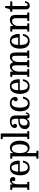

<svg xmlns="http://www.w3.org/2000/svg" viewBox="2067 -2887 1070 5244"><g transform="rotate(-90 2602.0 -265.0)"><path d="M101.5 -446Q101.5 -458 98.2 -461.5Q95 -465 83.5 -465H51.5Q40.5 -465 38.5 -469Q36.5 -473 36.5 -484V-502.5Q36.5 -513 39.2 -516.5Q42 -520 52.5 -520H168.5Q177 -520 181.8 -517.8Q186.5 -515.5 186.5 -506V-471Q186.5 -458.5 189 -457.8Q191.5 -457 199 -469Q216 -497.5 240.8 -513.8Q265.5 -530 301.5 -530Q336 -530 362.8 -507.8Q389.5 -485.5 389.5 -447.5Q389.5 -418 372.8 -399Q356 -380 330 -380Q304.5 -380 289.2 -394.8Q274 -409.5 274 -431Q274 -446 279.8 -451.8Q285.5 -457.5 285.5 -463Q285.5 -473.5 268 -473.5Q237.5 -473.5 214.5 -428.2Q191.5 -383 191.5 -305.5V-75.5Q191.5 -64 193.5 -59.5Q195.5 -55 207.5 -55H246Q255 -55 257 -51.2Q259 -47.5 259 -38V-15.5Q259 -6.5 256.8 -3.2Q254.5 0 246 0H50.5Q43.5 0 40 -1.5Q36.5 -3 36.5 -9.5V-41Q36.5 -55 50.5 -55H81Q92 -55 96.8 -58.2Q101.5 -61.5 101.5 -72.5Z M435 -250Q435 -330 456.8 -393.2Q478.5 -456.5 525.8 -493.2Q573 -530 648.5 -530Q705 -530 741.8 -507.2Q778.5 -484.5 799.2 -447.2Q820 -410 828.5 -365Q837 -320 837 -275.5Q837 -265.5 833.2 -263.2Q829.5 -261 819 -261H552.5Q536 -261 536 -246.5Q536 -191.5 546.2 -144Q556.5 -96.5 582.2 -67.8Q608 -39 655 -39Q710.5 -39 740.8 -75.2Q771 -111.5 783 -161Q784 -166.5 786.5 -169.8Q789 -173 796.5 -173H825.5Q837 -173 835.5 -162.5Q826.5 -115.5 805 -76.2Q783.5 -37 744.2 -13.5Q705 10 643 10Q567.5 10 521.8 -25.8Q476 -61.5 455.5 -120.8Q435 -180 435 -250ZM552 -304H725.5Q735 -304 737.5 -305.5Q740 -307 740 -312Q740 -337 735.8 -366.8Q731.5 -396.5 721.2 -423.8Q711 -451 693 -468.5Q675 -486 647.5 -486Q607.5 -486 583.2 -460Q559 -434 548.5 -395Q538 -356 538 -316.5Q538 -309 540.5 -306.5Q543 -304 552 -304Z M888.5 -485V-504Q888.5 -515 892.8 -517.5Q897 -520 907 -520H1025Q1036.5 -520 1040 -517.2Q1043.5 -514.5 1043.5 -503V-461Q1043.5 -442.5 1045.8 -441Q1048 -439.5 1052.5 -448Q1073 -486.5 1108.8 -508.2Q1144.5 -530 1189.5 -530Q1275 -530 1328.2 -458.8Q1381.5 -387.5 1381.5 -260Q1381.5 -132.5 1328.2 -61.8Q1275 9 1189.5 9Q1146.5 9 1115.5 -7.8Q1084.5 -24.5 1063.5 -54Q1051.5 -70 1047.5 -67Q1043.5 -64 1043.5 -24V172Q1043.5 187.5 1047.2 191.2Q1051 195 1064.5 195H1091Q1102 195 1105.2 198.5Q1108.5 202 1108.5 214V234.5Q1108.5 245.5 1106 247.8Q1103.5 250 1093 250H904Q893.5 250 891 245.8Q888.5 241.5 888.5 232V212Q888.5 202 890.5 198.5Q892.5 195 902 195H936.5Q948.5 195 951 190.5Q953.5 186 953.5 172V-446Q953.5 -459 949 -462Q944.5 -465 936 -465H901Q892.5 -465 890.5 -469.5Q888.5 -474 888.5 -485ZM1043.5 -260Q1043.5 -156 1076.5 -99Q1109.5 -42 1166.5 -42Q1220 -42 1250.8 -99Q1281.5 -156 1281.5 -260Q1281.5 -364.5 1250.8 -421.2Q1220 -478 1166.5 -478Q1111 -478 1077.2 -421.2Q1043.5 -364.5 1043.5 -260Z M1474 -725H1437.5Q1423.5 -725 1423.5 -746V-765Q1423.5 -775.5 1429 -777.8Q1434.5 -780 1444 -780H1556Q1569 -780 1573.8 -777.5Q1578.5 -775 1578.5 -762V-77Q1578.5 -64 1579 -59.5Q1579.5 -55 1591.5 -55H1630Q1643.5 -55 1643.5 -42V-20Q1643.5 -6 1638.2 -3Q1633 0 1620 0H1443Q1432 0 1427.8 -3Q1423.5 -6 1423.5 -18V-38Q1423.5 -47 1425.2 -51Q1427 -55 1436 -55H1478Q1486 -55 1487.2 -57.5Q1488.5 -60 1488.5 -72V-708Q1488.5 -719 1485 -722Q1481.5 -725 1474 -725Z M1697.5 -123Q1697.5 -170 1722.8 -210Q1748 -250 1799.8 -274.5Q1851.5 -299 1931.5 -299H1968Q1976.5 -299 1978.8 -301Q1981 -303 1981 -312V-367Q1981 -417.5 1964 -450.8Q1947 -484 1893 -484Q1860 -484 1833 -473.2Q1806 -462.5 1806 -447.5Q1806 -438.5 1814.8 -433.8Q1823.5 -429 1832.5 -420.8Q1841.5 -412.5 1841.5 -393Q1841.5 -367.5 1826.8 -351.2Q1812 -335 1786.5 -335Q1763 -335 1745.2 -351.2Q1727.5 -367.5 1727.5 -400.5Q1727.5 -439 1752.8 -468.2Q1778 -497.5 1820.2 -513.8Q1862.5 -530 1913 -530Q1979 -530 2013 -507.5Q2047 -485 2059 -448.8Q2071 -412.5 2071 -372V-71Q2071 -39.5 2089.5 -39.5Q2099 -39.5 2107.5 -54Q2116 -68.5 2123.5 -89.5Q2126 -98.5 2136 -95.5L2151 -89.5Q2157.5 -87 2155.5 -77.5Q2146.5 -44 2124.8 -17Q2103 10 2065.5 10H2065Q2031 10 2014.5 -2.2Q1998 -14.5 1992.2 -31Q1986.5 -47.5 1984.5 -59.5Q1981 -78 1971 -59Q1965 -48 1951.8 -31.5Q1938.5 -15 1912.5 -2.5Q1886.5 10 1842.5 10Q1775.5 10 1736.5 -25Q1697.5 -60 1697.5 -123ZM1797 -138Q1797 -88 1820 -67Q1843 -46 1875 -46Q1918.5 -46 1949.8 -84.5Q1981 -123 1981 -191V-251Q1981 -261 1971 -261H1931.5Q1863 -261 1830 -228.5Q1797 -196 1797 -138Z M2183 -260Q2183 -335 2207 -396.2Q2231 -457.5 2281.2 -493.8Q2331.5 -530 2409.5 -530Q2465.5 -530 2502.8 -510Q2540 -490 2559 -457.2Q2578 -424.5 2578 -386Q2578 -350 2556.8 -332.5Q2535.5 -315 2514 -315Q2493.5 -315 2475.2 -330.2Q2457 -345.5 2457 -373Q2457 -392.5 2466.8 -402Q2476.5 -411.5 2486.5 -418.5Q2496.5 -425.5 2496.5 -437Q2496.5 -457.5 2474 -470.2Q2451.5 -483 2417 -483Q2365 -483 2336 -451Q2307 -419 2295.5 -368Q2284 -317 2284 -260Q2284 -203 2294.5 -152.5Q2305 -102 2331.2 -70.5Q2357.5 -39 2404.5 -39Q2454.5 -39 2485.8 -74.2Q2517 -109.5 2529 -163.5Q2531 -173 2543 -173H2574Q2581.5 -173 2583 -171.5Q2584.5 -170 2583.5 -164Q2568.5 -89.5 2524.5 -39.8Q2480.5 10 2400 10Q2318 10 2270.5 -26.2Q2223 -62.5 2203 -123.8Q2183 -185 2183 -260Z M2658.5 -250Q2658.5 -330 2680.2 -393.2Q2702 -456.5 2749.2 -493.2Q2796.5 -530 2872 -530Q2928.5 -530 2965.2 -507.2Q3002 -484.5 3022.8 -447.2Q3043.5 -410 3052 -365Q3060.5 -320 3060.5 -275.5Q3060.5 -265.5 3056.8 -263.2Q3053 -261 3042.5 -261H2776Q2759.5 -261 2759.5 -246.5Q2759.5 -191.5 2769.8 -144Q2780 -96.5 2805.8 -67.8Q2831.5 -39 2878.5 -39Q2934 -39 2964.2 -75.2Q2994.5 -111.5 3006.5 -161Q3007.5 -166.5 3010 -169.8Q3012.5 -173 3020 -173H3049Q3060.5 -173 3059 -162.5Q3050 -115.5 3028.5 -76.2Q3007 -37 2967.8 -13.5Q2928.5 10 2866.5 10Q2791 10 2745.2 -25.8Q2699.5 -61.5 2679 -120.8Q2658.5 -180 2658.5 -250ZM2775.5 -304H2949Q2958.5 -304 2961 -305.5Q2963.5 -307 2963.5 -312Q2963.5 -337 2959.2 -366.8Q2955 -396.5 2944.8 -423.8Q2934.5 -451 2916.5 -468.5Q2898.5 -486 2871 -486Q2831 -486 2806.8 -460Q2782.5 -434 2772 -395Q2761.5 -356 2761.5 -316.5Q2761.5 -309 2764 -306.5Q2766.5 -304 2775.5 -304Z M3123.5 -15V-44Q3123.5 -55 3136.5 -55H3160Q3171 -55 3174.8 -58.2Q3178.5 -61.5 3178.5 -74V-449Q3178.5 -460 3175 -462.5Q3171.5 -465 3162 -465H3141Q3130.5 -465 3127 -468Q3123.5 -471 3123.5 -483V-499Q3123.5 -512 3126.5 -516Q3129.5 -520 3142.5 -520H3248.5Q3259 -520 3263.8 -517.2Q3268.5 -514.5 3268.5 -503V-473Q3268.5 -449.5 3270.2 -443.8Q3272 -438 3276 -443.2Q3280 -448.5 3286 -457.5Q3306.5 -490 3336.8 -510Q3367 -530 3410 -530Q3455 -530 3478.8 -510Q3502.5 -490 3517.5 -455Q3522.5 -441.5 3527.2 -443.8Q3532 -446 3538 -454Q3562 -486.5 3592.8 -508.2Q3623.5 -530 3668.5 -530Q3737.5 -530 3764 -489.8Q3790.5 -449.5 3790.5 -369V-77Q3790.5 -63.5 3793.5 -59.2Q3796.5 -55 3809 -55H3835.5Q3846.5 -55 3846.5 -41V-22Q3846.5 -7 3842 -3.5Q3837.5 0 3823.5 0H3657.5Q3642.5 0 3637.5 -3.2Q3632.5 -6.5 3632.5 -22V-36Q3632.5 -48 3635.5 -51.5Q3638.5 -55 3650.5 -55H3677.5Q3691.5 -55 3696 -58Q3700.5 -61 3700.5 -75V-358Q3700.5 -413.5 3689 -442Q3677.5 -470.5 3643 -470.5Q3604 -470.5 3578.8 -445Q3553.5 -419.5 3541.5 -377Q3529.5 -334.5 3529.5 -283V-74Q3529.5 -60 3534.5 -57.5Q3539.5 -55 3548.5 -55H3568.5Q3575.5 -55 3580.5 -52.5Q3585.5 -50 3585.5 -38V-20Q3585.5 -8 3582.2 -4Q3579 0 3566.5 0H3403.5Q3393 0 3388.8 -3Q3384.5 -6 3384.5 -17V-32Q3384.5 -46.5 3388.5 -50.8Q3392.5 -55 3403 -55H3422.5Q3432.5 -55 3436 -58.2Q3439.5 -61.5 3439.5 -75V-358Q3439.5 -413.5 3427 -442Q3414.5 -470.5 3382 -470.5Q3349 -470.5 3323.2 -445Q3297.5 -419.5 3283 -377Q3268.5 -334.5 3268.5 -283V-76Q3268.5 -60.5 3271 -57.8Q3273.5 -55 3289.5 -55H3318.5Q3329 -55 3332.8 -52.2Q3336.5 -49.5 3336.5 -38V-18Q3336.5 -11 3334.2 -5.5Q3332 0 3324.5 0H3137.5Q3123.5 0 3123.5 -15Z M3895 -250Q3895 -330 3916.8 -393.2Q3938.5 -456.5 3985.8 -493.2Q4033 -530 4108.5 -530Q4165 -530 4201.8 -507.2Q4238.5 -484.5 4259.2 -447.2Q4280 -410 4288.5 -365Q4297 -320 4297 -275.5Q4297 -265.5 4293.2 -263.2Q4289.5 -261 4279 -261H4012.5Q3996 -261 3996 -246.5Q3996 -191.5 4006.2 -144Q4016.5 -96.5 4042.2 -67.8Q4068 -39 4115 -39Q4170.5 -39 4200.8 -75.2Q4231 -111.5 4243 -161Q4244 -166.5 4246.5 -169.8Q4249 -173 4256.5 -173H4285.5Q4297 -173 4295.5 -162.5Q4286.5 -115.5 4265 -76.2Q4243.5 -37 4204.2 -13.5Q4165 10 4103 10Q4027.5 10 3981.8 -25.8Q3936 -61.5 3915.5 -120.8Q3895 -180 3895 -250ZM4012 -304H4185.5Q4195 -304 4197.5 -305.5Q4200 -307 4200 -312Q4200 -337 4195.8 -366.8Q4191.5 -396.5 4181.2 -423.8Q4171 -451 4153 -468.5Q4135 -486 4107.5 -486Q4067.5 -486 4043.2 -460Q4019 -434 4008.5 -395Q3998 -356 3998 -316.5Q3998 -309 4000.5 -306.5Q4003 -304 4012 -304Z M4411.5 -465H4372Q4363.5 -465 4361.8 -468.8Q4360 -472.5 4360 -483.5V-502.5Q4360 -520 4375.5 -520H4490.5Q4514 -520 4514 -496.5V-455.5Q4514 -433 4515.5 -432.5Q4517 -432 4525 -444.5Q4546 -477.5 4583 -503.8Q4620 -530 4673 -530Q4730 -530 4761 -511.5Q4792 -493 4804 -456.5Q4816 -420 4816 -366.5V-78Q4816 -63.5 4819.5 -59.2Q4823 -55 4836 -55H4870Q4879 -55 4881.2 -51.8Q4883.5 -48.5 4883.5 -39V-16Q4883.5 -3.5 4880.5 -1.8Q4877.5 0 4865.5 0H4667Q4657.5 0 4655.2 -3.2Q4653 -6.5 4653 -16V-37.5Q4653 -46 4654.5 -50.5Q4656 -55 4663.5 -55H4714.5Q4723.5 -55 4725.5 -58.5Q4727.5 -62 4727.5 -75.5V-355.5Q4727.5 -411 4709 -440.8Q4690.5 -470.5 4646.5 -470.5Q4607.5 -470.5 4577.8 -447.5Q4548 -424.5 4531.5 -386.5Q4515 -348.5 4515 -303V-74Q4515 -55 4528 -55H4573.5Q4582.5 -55 4585 -51.8Q4587.5 -48.5 4587.5 -36V-15.5Q4587.5 0 4572 0H4375Q4364 0 4362 -2.8Q4360 -5.5 4360 -16.5V-39.5Q4360 -50 4363 -52.5Q4366 -55 4376.5 -55H4409Q4418 -55 4421.5 -56.8Q4425 -58.5 4425 -70V-451Q4425 -460 4422 -462.5Q4419 -465 4411.5 -465Z M5191.5 -105Q5185 -75 5171.5 -48.2Q5158 -21.5 5133.2 -4.8Q5108.5 12 5068.5 12Q5014.5 12 4992.2 -16.5Q4970 -45 4970 -86V-448Q4970 -465 4954 -465H4919.5Q4909 -465 4905.5 -467.5Q4902 -470 4902 -480V-507Q4902 -516.5 4904.8 -518.2Q4907.5 -520 4917 -520Q4944 -520 4958.2 -527Q4972.5 -534 4982.2 -560.8Q4992 -587.5 5005.5 -645.5Q5007 -654 5009.8 -657Q5012.5 -660 5023.5 -660H5047Q5060 -660 5060 -645.5V-535.5Q5060 -525 5064.8 -522.5Q5069.5 -520 5079.5 -520H5170.5Q5180 -520 5183.5 -517Q5187 -514 5187 -503.5V-477.5Q5187 -468.5 5183.2 -466.8Q5179.5 -465 5170.5 -465H5080.5Q5070 -465 5065 -462.5Q5060 -460 5060 -448.5V-107Q5060 -45 5096 -45Q5117.5 -45 5130.2 -65.2Q5143 -85.5 5150.5 -114Q5152 -122 5155.5 -122.5Q5159 -123 5167.5 -121.5L5183.5 -118.5Q5194 -116 5191.5 -105Z"/></g></svg>

Font: Besley* Narrow
Style: Regular
Weight: 400
Width: 4
Designer: Owen Earl
Foundry: indestructible type*
Version: Version 3.000; ttfautohint (v1.8.3)